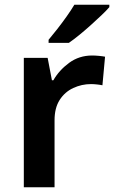

<svg xmlns="http://www.w3.org/2000/svg" viewBox="-20 -786 480 806"><path d="M367 -553Q379 -553 395 -551.5Q411 -550 421 -548L410 -428Q401 -430 387 -431.5Q373 -433 362 -433Q323 -433 287.5 -416.5Q252 -400 230.5 -366.5Q209 -333 209 -281V0H80V-543H180L198 -449H204Q228 -491 270 -522Q312 -553 367 -553ZM439 -756Q427 -742 406 -722Q385 -702 360.5 -680Q336 -658 312 -638.5Q288 -619 269 -606H184V-619Q200 -638 220 -663.5Q240 -689 259.5 -716.5Q279 -744 292 -766H439Z"/></svg>

Font: Noto Sans Sora Sompeng SemiBold
Style: Regular
Weight: 600
Version: Version 2.101